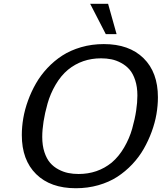

<svg xmlns="http://www.w3.org/2000/svg" viewBox="-20 -976 854 1014"><path d="M595.7 -795.9H538.6L456.1 -956.1H550.8ZM203.1 -252.9Q203.1 -207.5 214.6 -172.6Q226.1 -137.7 244.6 -116.2Q263.2 -94.7 289.1 -81.1Q314.9 -67.4 340.6 -62.3Q366.2 -57.1 395 -57.1Q495.6 -57.1 569.8 -117.2Q607.4 -148.9 635.5 -197Q663.6 -245.1 678 -296.1Q692.4 -347.2 699 -391.1Q705.6 -435.1 705.6 -471.7Q705.6 -517.1 694.1 -552.2Q682.6 -587.4 664.1 -608.6Q645.5 -629.9 619.6 -643.8Q593.8 -657.7 568.1 -662.8Q542.5 -668 513.7 -668Q413.6 -668 339.4 -607.9Q301.8 -576.7 273.7 -528.6Q245.6 -480.5 231.2 -429.4Q216.8 -378.4 210 -334.2Q203.1 -290 203.1 -252.9ZM95.2 -262.7Q95.2 -306.2 103 -351.8Q110.8 -397.5 127.9 -444.6Q145 -491.7 169.7 -534.9Q194.3 -578.1 230.2 -616.5Q266.1 -654.8 309.1 -682.6Q352.1 -710.4 408.4 -726.8Q464.8 -743.2 528.3 -743.2Q662.1 -743.2 738 -668.7Q814 -594.2 814 -462.4Q814 -418.9 806.2 -373Q798.3 -327.1 781 -280Q763.7 -232.9 739 -189.7Q714.4 -146.5 678.5 -108.4Q642.6 -70.3 599.4 -42.2Q556.2 -14.2 499.8 2Q443.4 18.1 380.4 18.1Q246.6 18.1 170.9 -56.4Q95.2 -130.9 95.2 -262.7Z"/></svg>

Font: Aurulent Sans
Style: Italic
Weight: 400
Italic angle: -11°
Version: Version 2007.05.04